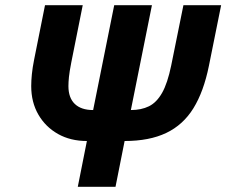

<svg xmlns="http://www.w3.org/2000/svg" viewBox="-20 -718 870 738"><path d="M279 0 314 -176Q251 -176 203 -203Q155 -230 127.5 -277.5Q100 -325 100 -387Q100 -408 102.5 -433Q105 -458 111 -488L153 -698H298L254 -478Q247 -442 245 -422Q243 -402 243 -387Q243 -342 267.5 -318.5Q292 -295 338 -295L419 -698H564L483 -295Q523 -295 552.5 -309.5Q582 -324 603 -361Q624 -398 638 -466L685 -698H830L783 -465Q763 -366 723.5 -302Q684 -238 619 -207Q554 -176 459 -176L424 0Z"/></svg>

Font: IBM Plex Sans
Style: Bold Italic
Weight: 700
Italic angle: -11.31°
Designer: Mike Abbink, Paul van der Laan, Pieter van Rosmalen
Foundry: Bold Monday
Version: Version 3.201